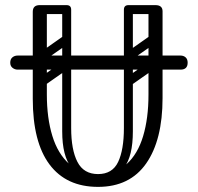

<svg xmlns="http://www.w3.org/2000/svg" viewBox="-20 -720 773 750"><path d="M713 -475Q713 -448 685 -448Q522 -448 368.5 -448Q215 -448 49 -448Q38 -448 29 -455Q20 -462 20 -475Q20 -489 28.5 -496Q37 -503 49 -503H685Q697 -503 705 -496Q713 -489 713 -475ZM363 10Q239 10 173.5 -77.5Q108 -165 108 -334V-674Q108 -700 135 -700Q163 -700 163 -676V-351Q163 -259 184.5 -189Q206 -119 250.5 -79.5Q295 -40 363 -40Q431 -40 474.5 -79Q518 -118 539 -188Q560 -258 560 -350V-674Q560 -700 587 -700Q615 -700 615 -676V-337Q615 -173 551 -81.5Q487 10 363 10ZM363 -40Q419 -40 441.5 -87.5Q464 -135 464 -220V-315H499V-207Q499 -110 465 -65.5Q431 -21 352 -21ZM363 -40 374 -21Q295 -21 259 -65.5Q223 -110 223 -207V-315H258V-220Q258 -135 282.5 -87.5Q307 -40 363 -40ZM119 -682Q119 -700 137 -700H240Q258 -700 258 -682Q258 -665 239 -665H136Q119 -665 119 -682ZM240 -554Q223 -554 223 -571V-681Q223 -698 240 -698Q258 -698 258 -682V-572Q258 -554 240 -554ZM605 -682Q605 -665 588 -665H483Q464 -665 464 -682Q464 -700 482 -700H587Q605 -700 605 -682ZM482 -554Q464 -554 464 -572V-682Q464 -698 482 -698Q499 -698 499 -681V-571Q499 -554 482 -554ZM252 -478Q257 -471 255.5 -464Q254 -457 249 -453L155 -387Q142 -378 132 -391Q121 -407 135 -416L229 -482Q242 -491 252 -478ZM252 -576Q257 -569 255.5 -562Q254 -555 249 -551L155 -485Q142 -476 132 -489Q121 -505 135 -514L229 -580Q242 -589 252 -576ZM145 -280Q127 -280 127 -298V-630Q127 -646 145 -646Q162 -646 162 -629V-297Q162 -280 145 -280ZM241 -280Q223 -280 223 -298V-630Q223 -646 241 -646Q258 -646 258 -629V-297Q258 -280 241 -280ZM589 -478Q594 -471 592.5 -464Q591 -457 586 -453L492 -387Q479 -378 469 -391Q458 -407 472 -416L566 -482Q579 -491 589 -478ZM589 -576Q594 -569 592.5 -562Q591 -555 586 -551L492 -485Q479 -476 469 -489Q458 -505 472 -514L566 -580Q579 -589 589 -576ZM482 -280Q464 -280 464 -298V-630Q464 -646 482 -646Q499 -646 499 -629V-297Q499 -280 482 -280ZM578 -280Q560 -280 560 -298V-630Q560 -646 578 -646Q595 -646 595 -629V-297Q595 -280 578 -280Z"/></svg>

Font: Agu Display Uzo
Style: Regular
Weight: 400
Designer: Oluwaseun Badejo
Version: Version 1.103